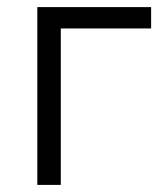

<svg xmlns="http://www.w3.org/2000/svg" viewBox="-20 -520 470 540"><path d="M85 -500H405V-440H151V0H85Z"/></svg>

Font: PT Root UI Web
Style: Regular
Weight: 400
Designer: Vitaly Kuzmin
Foundry: ParaType Ltd.
Version: Version 1.000W